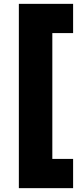

<svg xmlns="http://www.w3.org/2000/svg" viewBox="-20 -796 438 998"><path d="M78 -776H360V-624H252V30H360V182H78Z"/></svg>

Font: Sora-SIA ExtraBold
Style: Regular
Weight: 800
Designer: Jonathan Barnbrook, Julián Moncada
Foundry: Barnbrook Fonts
Version: Version 2.000